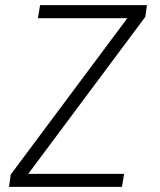

<svg xmlns="http://www.w3.org/2000/svg" viewBox="-20 -731 627 751"><path d="M90.3 -50.8H465.3L457 0H15.1L22 -48.3L478 -659.7H128.4L136.7 -710.9H554.7L548.3 -665Z"/></svg>

Font: TypoPRO Roboto Mono
Style: Italic
Weight: 300
Designer: Google
Version: Version 2.000986; 2015; ttfautohint (v1.3)